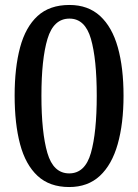

<svg xmlns="http://www.w3.org/2000/svg" viewBox="-20 -744 558 774"><path d="M259 10Q180 10 131.5 -35Q83 -80 61 -162.5Q39 -245 39 -359Q39 -471 61 -553Q83 -635 131.5 -679.5Q180 -724 260 -724Q335 -724 383.5 -679.5Q432 -635 455 -553Q478 -471 478 -358Q478 -246 454.5 -163Q431 -80 382.5 -35Q334 10 259 10ZM259 -45Q323 -45 346.5 -127.5Q370 -210 370 -358Q370 -506 346.5 -587.5Q323 -669 260 -669Q196 -669 171.5 -587.5Q147 -506 147 -358Q147 -210 171 -127.5Q195 -45 259 -45Z"/></svg>

Font: Noto Serif Bengali SemiCondensed Medium
Style: Regular
Weight: 500
Width: 4
Designer: Juan Bruce, Universal Thirst, Indian Type Foundry and the Monotype Design Team.
Foundry: Monotype Imaging Inc.
Version: Version 2.003; ttfautohint (v1.8.4.7-5d5b)